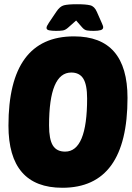

<svg xmlns="http://www.w3.org/2000/svg" viewBox="-20 -880 624 908"><path d="M275 8Q20 8 20 -286Q20 -708 330 -708Q583 -708 583 -417Q583 8 275 8ZM288 -163Q392 -163 392 -414Q392 -479 374 -508Q356 -537 317 -537Q212 -537 212 -287Q212 -221 230 -192Q248 -163 288 -163ZM245 -734Q226 -734 213 -736.5Q200 -739 200 -748Q200 -756 211 -772L246 -824Q263 -850 282.5 -855Q302 -860 344 -860Q386 -860 406.5 -855Q427 -850 438 -824L461 -772Q464 -765 466 -760Q468 -755 468 -751Q468 -741 456 -737.5Q444 -734 423 -734Q404 -734 391.5 -736Q379 -738 368 -751L340 -783L304 -751Q290 -738 277.5 -736Q265 -734 245 -734Z"/></svg>

Font: Asap Condensed Condensed Black
Style: Italic
Weight: 900
Width: 3
Italic angle: -6°
Designer: Pablo Cosgaya
Foundry: Omnibus-Type
Version: Version 3.001; ttfautohint (v1.8.4.7-5d5b)